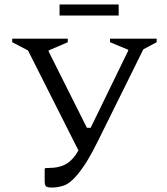

<svg xmlns="http://www.w3.org/2000/svg" viewBox="-20 -834 750 864"><path d="M324 -43Q293 -7 265.5 1.5Q238 10 215 10Q192 10 186.5 4Q181 -2 181 -19V-74L185 -78H195Q249 -78 280 -97.5Q311 -117 333 -157L106 -607L35 -644V-660H285V-644L199 -607V-602L371 -259H388L557 -606V-610L475 -644V-660H685V-644L625 -612L422 -202Q395 -147 372 -109.5Q349 -72 324 -43ZM248 -764V-814H514V-764Z"/></svg>

Font: Spectral
Style: Regular
Weight: 400
Designer: Jean-Baptiste Levee
Foundry: Production Type
Version: Version 2.001